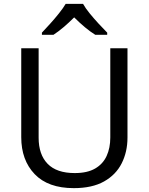

<svg xmlns="http://www.w3.org/2000/svg" viewBox="-20 -964 771 994"><path d="M640 -252Q640 -178 610 -118.5Q580 -59 518.5 -24.5Q457 10 362 10Q229 10 159.5 -62.5Q90 -135 90 -254V-714H180V-251Q180 -164 226.5 -116Q273 -68 367 -68Q432 -68 472.5 -91.5Q513 -115 532 -156.5Q551 -198 551 -252V-714H640ZM410 -944Q422 -922 444.5 -894.5Q467 -867 491.5 -840.5Q516 -814 535 -795V-784H473Q447 -800 419 -823.5Q391 -847 364 -874Q337 -847 310 -824Q283 -801 257 -784H197V-795Q216 -815 239.5 -841Q263 -867 285 -894.5Q307 -922 320 -944Z"/></svg>

Font: Noto Sans Tamil
Style: Regular
Weight: 400
Designer: Jelle Bosma - Monotype Design Team
Foundry: Monotype Imaging Inc.
Version: Version 2.003